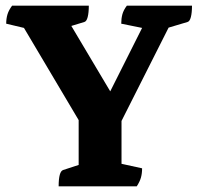

<svg xmlns="http://www.w3.org/2000/svg" viewBox="-20 -661 703 681"><path d="M188 0Q188 -53 204 -58L259 -76V-235L65 -562L2 -577Q2 -595 6.5 -610Q11 -625 23 -641H295Q295 -616 291 -600.5Q287 -585 279 -583L233 -569L371 -337L484 -562L410 -577Q410 -595 414 -610Q418 -625 430 -641H661Q661 -616 657 -600.5Q653 -585 645 -583L578 -563L411 -232V-80L484 -64Q484 -46 480 -31.5Q476 -17 465 0Z"/></svg>

Font: Petrona ExtraBold
Style: Regular
Weight: 800
Designer: Ringo R. Seeber
Foundry: Ringo R. Seeber
Version: Version 2.001; ttfautohint (v1.8.3)